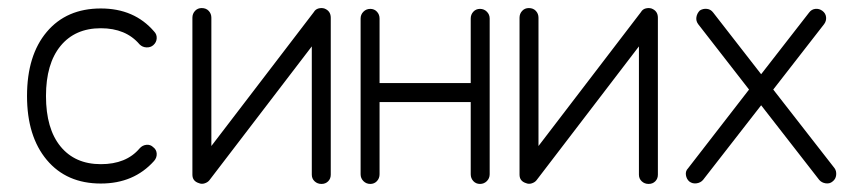

<svg xmlns="http://www.w3.org/2000/svg" viewBox="-20 -442 2126 476"><path d="M230 13Q145 13 96 -45.5Q47 -104 47 -204Q47 -305 96 -363Q145 -421 230 -421Q313 -421 362 -364Q369 -357 368.5 -347Q368 -337 360 -330Q353 -324 343 -324.5Q333 -325 326 -332Q292 -372 230 -372Q166 -372 130 -328Q94 -284 94 -204Q94 -123 130 -79Q166 -35 230 -35Q293 -35 326 -74Q333 -82 343 -83Q353 -84 360 -77Q368 -71 368.5 -61Q369 -51 362 -43Q312 13 230 13Z M777 14Q767 14 760 7.5Q753 1 753 -9V-327L499 5Q495 10 487.5 12.5Q480 15 473 12Q457 7 457 -9V-398Q457 -408 463.5 -415Q470 -422 480 -422Q491 -422 497.5 -415Q504 -408 504 -398V-80L758 -412Q762 -419 769.5 -421Q777 -423 784 -421Q800 -415 800 -398V-9Q800 1 793.5 7.5Q787 14 777 14Z M898 14Q888 14 881 7Q874 0 874 -10V-396Q874 -406 881 -413Q888 -420 898 -420Q908 -420 914.5 -413Q921 -406 921 -396V-236H1147V-396Q1147 -406 1153.5 -413Q1160 -420 1170 -420Q1180 -420 1187 -413Q1194 -406 1194 -396V-10Q1194 0 1187 7Q1180 14 1170 14Q1160 14 1153.5 7Q1147 0 1147 -10V-189H921V-10Q921 0 914.5 7Q908 14 898 14Z M1588 14Q1578 14 1571 7.5Q1564 1 1564 -9V-327L1310 5Q1306 10 1298.5 12.5Q1291 15 1284 12Q1268 7 1268 -9V-398Q1268 -408 1274.5 -415Q1281 -422 1291 -422Q1302 -422 1308.5 -415Q1315 -408 1315 -398V-80L1569 -412Q1573 -419 1580.5 -421Q1588 -423 1595 -421Q1611 -415 1611 -398V-9Q1611 1 1604.5 7.5Q1598 14 1588 14Z M1689 8Q1682 2 1680.5 -8Q1679 -18 1686 -25L1837 -220L1711 -382Q1705 -390 1706.5 -399.5Q1708 -409 1715 -416Q1723 -421 1732.5 -420Q1742 -419 1748 -411L1867 -258L1986 -411Q1992 -419 2001.5 -420Q2011 -421 2019 -415Q2027 -409 2028 -399.5Q2029 -390 2023 -382L1897 -220L2049 -25Q2054 -18 2053 -8Q2052 2 2044 8Q2037 14 2027 12.5Q2017 11 2011 4L1867 -181L1723 4Q1717 11 1707 12.5Q1697 14 1689 8Z"/></svg>

Font: Kurewa Gothic CJK TC Regular
Style: Regular
Weight: 400
Designer: Max Yao
Foundry: Max-Everyday
Version: Version 1.071; ttfautohint (v1.8.3)